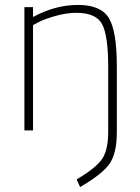

<svg xmlns="http://www.w3.org/2000/svg" viewBox="-20 -529 568 779"><path d="M114 0H79V-500H114V-460Q204 -509 296.5 -509Q389 -509 421.5 -456Q454 -403 454 -260V7Q454 92 425 134.5Q396 177 305 230L291 199Q370 152 394.5 115.5Q419 79 419 6V-258Q419 -384 394.5 -430.5Q370 -477 290 -477Q250 -477 206 -464.5Q162 -452 138 -440L114 -427Z"/></svg>

Font: Titillium Web[RUS by Daymarius]
Style: Regular
Weight: 200
Designer: Cyrillization by Daymarius
Foundry: Cyrillization by Daymarius
Version: Version 1.002 September 11, 2018